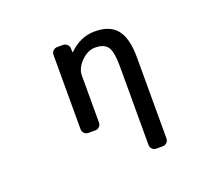

<svg xmlns="http://www.w3.org/2000/svg" viewBox="-124 -730 1248 1100"><g transform="rotate(-20 500.0 -180.0)"><path d="M389.6 -488.3Q389.6 -487.3 390.6 -486.8Q391.6 -486.3 392.6 -487.3Q461.9 -555.7 549.8 -555.7Q641.6 -555.7 684.1 -502.4Q726.6 -449.2 726.6 -332V162.1Q726.6 175.8 716.3 186Q706.1 196.3 692.4 196.3H651.4Q637.7 196.3 627.4 186Q617.2 175.8 617.2 162.1V-318.4Q617.2 -406.2 596.2 -437Q575.2 -467.8 519.5 -467.8Q474.6 -467.8 434.6 -427.7Q394.5 -387.7 394.5 -342.8V-56.6Q394.5 -42 384.3 -31.7Q374 -21.5 360.4 -21.5H317.4Q302.7 -21.5 292.5 -31.7Q282.2 -42 282.2 -56.6V-509.8Q282.2 -524.4 292.5 -534.7Q302.7 -544.9 317.4 -544.9H352.5Q367.2 -544.9 377.9 -534.7Q388.7 -524.4 388.7 -510.7Z"/></g></svg>

Font: Gen Jyuu Gothic L Monospace Medium
Style: Regular
Weight: 500
Designer: [Source Han Sans]
Ryoko NISHIZUKA  (kana & ideographs); Paul D. Hunt (Latin, Greek & Cyrillic); Wenlong ZHANG  (bopomofo
Version: Version 1.002.20150607